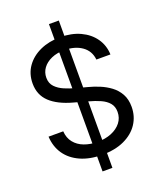

<svg xmlns="http://www.w3.org/2000/svg" viewBox="-167 -940 971 1153"><g transform="rotate(-20 318.0 -363.5)"><path d="M286.1 106.9V-834.5H349.1V106.9ZM318.8 12.7Q239.3 12.7 180.4 -13.9Q121.6 -40.5 88.9 -88.1Q56.2 -135.7 52.7 -200.2H146.5Q149.4 -156.7 172.9 -127.7Q196.3 -98.6 234.6 -84.2Q272.9 -69.8 318.8 -69.8Q369.1 -69.8 408.4 -85.9Q447.8 -102.1 470.5 -131.1Q493.2 -160.2 493.2 -198.7Q493.2 -232.9 474.6 -255.1Q456.1 -277.3 423.6 -292Q391.1 -306.6 349.1 -317.9L262.7 -341.8Q169.4 -367.2 120.6 -413.3Q71.8 -459.5 71.8 -532.2Q71.8 -594.2 104.5 -640.4Q137.2 -686.5 193.8 -712.2Q250.5 -737.8 321.8 -737.8Q394.5 -737.8 450 -711.9Q505.4 -686 537.1 -640.6Q568.8 -595.2 570.8 -537.1H481Q475.1 -593.8 430.7 -625Q386.2 -656.2 318.8 -656.2Q272 -656.2 236.3 -640.6Q200.7 -625 180.9 -598.1Q161.1 -571.3 161.1 -536.6Q161.1 -501 182.9 -478.3Q204.6 -455.6 237.1 -441.9Q269.5 -428.2 301.8 -419.4L376.5 -399.4Q411.1 -390.6 447.3 -375.7Q483.4 -360.8 514.2 -337.9Q544.9 -314.9 564 -280.8Q583 -246.6 583 -198.7Q583 -138.2 551.5 -90.3Q520 -42.5 460.9 -14.9Q401.9 12.7 318.8 12.7Z"/></g></svg>

Font: Inter 18pt
Style: Regular
Weight: 400
Designer: Rasmus Andersson
Foundry: rsms
Version: Version 4.001;git-66647c0bb